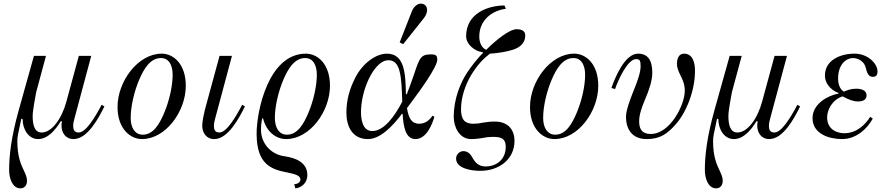

<svg xmlns="http://www.w3.org/2000/svg" viewBox="-20 -750 4858 1052"><path d="M30 182C30 225 47 282 92 282C118 282 128 260 128 241C128 223 121 206 111 185C94 150 75 105 75 24C75 12 76 -1 79 -15L97 -100L104 -97C104 -43 135 12 189 12C243 12 286 -41 313 -86L320 -84C318 -77 317 -71 317 -62C317 -23 339 12 383 12C460 12 521 -104 552 -167L537 -176C499 -104 450 -24 411 -24C384 -24 381 -44 381 -62C381 -74 385 -90 388 -101L480 -444H412L344 -194C319 -101 265 -24 208 -24C167 -24 159 -70 159 -116C159 -142 174 -223 178 -244L232 -444H166L82 -144C42 0 30 100 30 182Z M696 -104C696 -168 716 -251 743 -314C767 -370 802 -432 862 -432C906 -432 926 -392 926 -340C926 -276 906 -193 879 -130C855 -74 822 -12 762 -12C718 -12 696 -52 696 -104ZM624 -164C624 -44 694 12 758 12C888 12 998 -140 998 -280C998 -400 930 -456 866 -456C736 -456 624 -304 624 -164Z M1088 -62C1088 -23 1110 12 1154 12C1230 12 1290 -103 1322 -167L1307 -176C1269 -104 1221 -24 1182 -24C1155 -24 1152 -44 1152 -62C1152 -74 1156 -90 1159 -101L1251 -444H1183L1103 -150C1099 -135 1088 -86 1088 -62Z M1486 -104C1486 -168 1506 -251 1533 -314C1557 -370 1592 -432 1652 -432C1696 -432 1716 -392 1716 -340C1716 -276 1696 -193 1669 -130C1645 -74 1612 -12 1552 -12C1508 -12 1486 -52 1486 -104ZM1386 -18C1386 148 1463 178 1554 195C1596 204 1626 211 1626 234C1626 250 1609 258 1592 260L1598 282C1632 279 1664 252 1664 210C1664 140 1601 115 1538 106C1466 96 1410 38 1410 -40C1410 -63 1412 -82 1417 -101L1421 -102C1441 -24 1495 12 1548 12C1678 12 1788 -140 1788 -280C1788 -400 1720 -456 1656 -456C1450 -456 1386 -140 1386 -18Z M2170 -518 2189 -508 2295 -641C2306 -654 2320 -673 2320 -695C2320 -711 2312 -730 2285 -730C2269 -730 2248 -716 2237 -689ZM1878 -132C1878 -64 1906 12 1996 12C2063 12 2130 -57 2182 -126H2186C2190 -57 2202 12 2256 12C2319 12 2350 -75 2360 -110L2350 -116C2336 -96 2314 -72 2276 -72C2236 -72 2219 -101 2210 -158L2231 -186C2282 -254 2376 -383 2376 -424C2376 -442 2371 -452 2344 -452C2286 -452 2280 -437 2247 -338C2234 -300 2220 -262 2209 -234H2204C2202 -344 2198 -456 2100 -456C2039 -456 1966 -402 1927 -325C1897 -266 1878 -206 1878 -132ZM1958 -136C1958 -180 1968 -237 1988 -288C2017 -363 2062 -420 2108 -420C2174 -420 2180 -335 2184 -193C2145 -118 2086 -32 2020 -32C1964 -32 1958 -101 1958 -136Z M2466 -110C2466 -54 2497 12 2561 12C2586 12 2606 9 2625 6C2642 2 2660 0 2679 0C2716 0 2751 3 2751 54C2751 127 2697 162 2641 162C2603 162 2584 141 2570 116C2559 96 2545 78 2518 78C2504 78 2479 91 2479 119C2479 171 2557 186 2611 186C2716 186 2799 122 2799 22C2799 -40 2763 -84 2691 -84C2666 -84 2645 -81 2626 -78C2609 -74 2592 -72 2573 -72C2527 -72 2506 -94 2506 -152C2506 -219 2531 -287 2560 -336C2593 -392 2629 -429 2664 -456C2703 -458 2756 -466 2792 -478C2828 -490 2858 -513 2858 -556C2858 -584 2832 -590 2811 -590C2772 -590 2699 -532 2644 -477C2622 -486 2606 -513 2606 -550C2606 -638 2674 -692 2752 -702L2744 -720C2657 -720 2534 -679 2534 -551C2534 -507 2582 -468 2625 -464L2626 -459C2599 -435 2555 -376 2542 -356C2500 -294 2466 -204 2466 -110Z M2956 -104C2956 -168 2976 -251 3003 -314C3027 -370 3062 -432 3122 -432C3166 -432 3186 -392 3186 -340C3186 -276 3166 -193 3139 -130C3115 -74 3082 -12 3022 -12C2978 -12 2956 -52 2956 -104ZM2884 -164C2884 -44 2954 12 3018 12C3148 12 3258 -140 3258 -280C3258 -400 3190 -456 3126 -456C2996 -456 2884 -304 2884 -164Z M3330 -268 3350 -262C3368 -314 3419 -426 3465 -426C3485 -426 3490 -420 3490 -386C3490 -352 3471 -300 3450 -249C3430 -198 3410 -145 3410 -110C3410 -40 3445 12 3523 12C3599 12 3636 -18 3680 -66C3740 -132 3788 -252 3788 -362C3788 -410 3774 -456 3728 -456C3700 -456 3689 -430 3689 -400C3689 -380 3697 -360 3707 -340C3732 -291 3732 -270 3732 -252C3732 -176 3652 -16 3546 -16C3492 -16 3482 -50 3482 -86C3482 -122 3497 -165 3516 -209C3536 -256 3554 -307 3554 -352C3554 -422 3528 -456 3476 -456C3404 -456 3351 -328 3330 -268Z M3842 182C3842 225 3859 282 3904 282C3930 282 3940 260 3940 241C3940 223 3933 206 3923 185C3906 150 3887 105 3887 24C3887 12 3888 -1 3891 -15L3909 -100L3916 -97C3916 -43 3947 12 4001 12C4055 12 4098 -41 4125 -86L4132 -84C4130 -77 4129 -71 4129 -62C4129 -23 4151 12 4195 12C4272 12 4333 -104 4364 -167L4349 -176C4311 -104 4262 -24 4223 -24C4196 -24 4193 -44 4193 -62C4193 -74 4197 -90 4200 -101L4292 -444H4224L4156 -194C4131 -101 4077 -24 4020 -24C3979 -24 3971 -70 3971 -116C3971 -142 3986 -223 3990 -244L4044 -444H3978L3894 -144C3854 0 3842 100 3842 182Z M4432 -103C4432 -16 4523 12 4594 12C4674 12 4733 -47 4762 -100L4748 -110C4723 -70 4676 -20 4606 -20C4571 -20 4512 -37 4512 -107C4512 -148 4540 -204 4597 -222C4626 -206 4655 -194 4680 -194C4713 -194 4728 -206 4728 -228C4728 -254 4701 -264 4672 -264C4642 -264 4623 -256 4604 -248C4581 -260 4572 -292 4572 -319C4572 -400 4618 -432 4654 -432C4665 -432 4711 -427 4724 -378C4730 -352 4738 -329 4762 -329C4784 -329 4788 -343 4788 -359C4788 -401 4736 -456 4662 -456C4583 -456 4500 -420 4500 -336C4500 -280 4551 -248 4574 -241V-237C4520 -228 4432 -183 4432 -103Z"/></svg>

Font: Old Standard
Style: Italic
Weight: 400
Italic angle: -15.2°
Designer: Alexey Kryukov <alexios@thessalonica.org.ru>
Version: Version 2.0